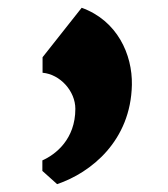

<svg xmlns="http://www.w3.org/2000/svg" viewBox="-20 -178 429 489"><path d="M88.4 7.3C133.3 11.2 171.9 54.2 171.9 99.1C171.9 176.3 122.1 215.3 87.9 230.5V257.3L125.5 291C211.9 261.7 313 180.7 315.9 38.1C317.4 -39.1 278.8 -125.5 188 -158.2L88.4 -32.2Z"/></svg>

Font: Merriweather
Style: Heavy
Weight: 900
Designer: Eben Sorkin ( eben@eyebytes.com )
Foundry: Sorkin Type Co.
Version: Version 1.003